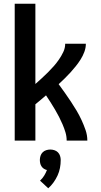

<svg xmlns="http://www.w3.org/2000/svg" viewBox="-20 -755 540 1031"><path d="M59 0V-735H170V-304Q188 -320 204.5 -335Q221 -350 237.5 -366.5Q254 -383 269 -400Q284 -417 297 -436Q310 -455 320 -476Q330 -497 330 -520H441Q441 -498 433 -476.5Q425 -455 413 -436Q401 -417 387 -399.5Q373 -382 358 -365.5Q343 -349 327 -333.5Q311 -318 295 -303Q312 -280 328.5 -256.5Q345 -233 361 -209Q377 -185 391.5 -160.5Q406 -136 418 -110Q430 -84 439.5 -56.5Q449 -29 449 0H338Q338 -23 331.5 -44.5Q325 -66 316 -87Q307 -108 297 -127.5Q287 -147 275.5 -166.5Q264 -186 252 -205Q240 -224 227 -243Q213 -231 199 -219Q185 -207 170 -195V0ZM239 256 195 215Q208 203 217 188.5Q226 174 232 158Q223 156 215.5 151Q208 146 203 138.5Q198 131 196 122Q194 113 194 104Q194 93 197.5 82Q201 71 209 63Q217 55 228 51.5Q239 48 250 48Q261 48 272 51.5Q283 55 291 63Q299 71 302.5 82Q306 93 306 104Q306 126 302 147Q298 168 289 187.5Q280 207 267.5 224.5Q255 242 239 256Z"/></svg>

Font: Iosevka Term Curly
Style: Bold
Weight: 700
Designer: Belleve Invis
Foundry: Belleve Invis
Version: Version 32.3.0